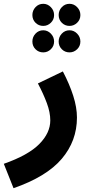

<svg xmlns="http://www.w3.org/2000/svg" viewBox="-55 -758 484 1008"><path d="M16 230 -35 102Q93 57 151 -1.5Q209 -60 209 -126Q209 -168 191 -216.5Q173 -265 144 -320L275 -383Q310 -316 329.5 -255Q349 -194 349 -141Q349 -18 269 76Q189 170 16 230ZM172 -622Q148 -622 131.5 -638.5Q115 -655 115 -679Q115 -703 131.5 -720.5Q148 -738 172 -738Q195 -738 212 -720.5Q229 -703 229 -679Q229 -655 212 -638.5Q195 -622 172 -622ZM310 -622Q286 -622 269.5 -638.5Q253 -655 253 -679Q253 -703 269.5 -720.5Q286 -738 310 -738Q333 -738 350 -720.5Q367 -703 367 -679Q367 -655 350 -638.5Q333 -622 310 -622ZM172 -483Q148 -483 131.5 -499.5Q115 -516 115 -540Q115 -564 131.5 -581.5Q148 -599 172 -599Q195 -599 212 -581.5Q229 -564 229 -540Q229 -516 212 -499.5Q195 -483 172 -483ZM310 -483Q286 -483 269.5 -499.5Q253 -516 253 -540Q253 -564 269.5 -581.5Q286 -599 310 -599Q333 -599 350 -581.5Q367 -564 367 -540Q367 -516 350 -499.5Q333 -483 310 -483Z"/></svg>

Font: Noto IKEA Arabic
Style: Bold
Weight: 700
Designer: Monotype Design Team
Foundry: Monotype Imaging Inc.
Version: Version 1.200